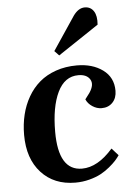

<svg xmlns="http://www.w3.org/2000/svg" viewBox="-56 -836 626 892"><g transform="rotate(-5 257.0 -389.5)"><path d="M214.8 -603 319.8 -759.8Q343.8 -793 373 -793Q400.4 -793 414.8 -771Q429.2 -749 425.8 -708L235.8 -581.1ZM313 -527.8Q385.3 -527.8 433.6 -492.7Q481.9 -457.5 481.9 -395Q481.9 -361.3 462.4 -340.6Q442.9 -319.8 411.1 -319.8Q388.7 -319.8 367.9 -333.5Q347.2 -347.2 338.9 -367.2L359.9 -395Q385.3 -432.6 370.1 -457.3Q355 -481.9 315.9 -481.9Q252 -481.9 219 -413.3Q186 -344.7 186 -229Q186 -47.9 295.9 -47.9Q369.1 -47.9 439.9 -128.9L470.2 -95.2Q461.9 -83 450.9 -70.8Q439.9 -58.6 420.4 -42.5Q400.9 -26.4 378.7 -14.4Q356.4 -2.4 325 5.9Q293.5 14.2 259.8 14.2Q160.2 14.2 100.6 -51Q41 -116.2 41 -227.1Q41 -276.9 51.8 -321.3Q62.5 -365.7 84.5 -403.8Q106.4 -441.9 138.4 -469.2Q170.4 -496.6 215.1 -512.2Q259.8 -527.8 313 -527.8Z"/></g></svg>

Font: Literata SemiBold
Style: Italic
Weight: 650
Italic angle: -2.39999°
Designer: Latin by Veronika Burian and Jose Scaglione. Greek by Irene Vlachou. Cyrillic by Vera Evstafieva
Foundry: TypeTogether
Version: Version 3.021